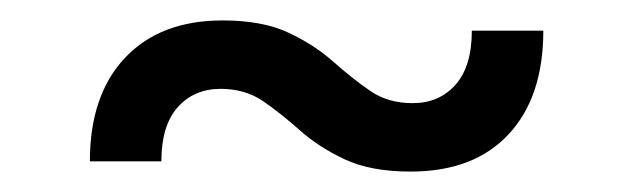

<svg xmlns="http://www.w3.org/2000/svg" viewBox="-20 -431 618 188"><path d="M382 -263Q343 -263 317.5 -275Q292 -287 273.5 -303.5Q255 -320 237.5 -332Q220 -344 196 -344Q170 -344 154 -326Q138 -308 138 -273H68Q68 -338 102.5 -374.5Q137 -411 198 -411Q237 -411 262.5 -399Q288 -387 306.5 -370.5Q325 -354 342.5 -342Q360 -330 384 -330Q410 -330 426 -348Q442 -366 442 -401H512Q512 -336 478 -299.5Q444 -263 382 -263Z"/></svg>

Font: Hedvig Letters Sans
Style: Regular
Weight: 400
Designer: Alexander Örn & Tor Weibull
Foundry: Kanon Foundry
Version: Version 1.000; ttfautohint (v1.8.4.7-5d5b)